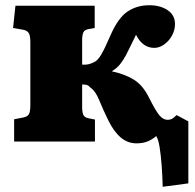

<svg xmlns="http://www.w3.org/2000/svg" viewBox="-20 -541 746 734"><path d="M602 173Q601 132 598 91.5Q595 51 590 20.5Q585 -10 577 -21Q567 -11 548 -2Q529 7 502 7Q468 7 441.5 -15.5Q415 -38 394 -81Q374 -122 359.5 -157.5Q345 -193 327 -205Q319 -214 312.5 -216Q306 -218 294 -218V-133Q294 -112 298.5 -102Q303 -92 318 -89L343 -84V0H34V-85L70 -92Q85 -95 90.5 -104.5Q96 -114 96 -140V-380Q96 -405 90 -414.5Q84 -424 70 -427L30 -434L39 -519H342V-434L319 -430Q303 -427 298.5 -417Q294 -407 294 -385V-294Q306 -293 316.5 -295Q327 -297 339 -303Q353 -309 366.5 -331.5Q380 -354 402 -405Q431 -472 467 -496.5Q503 -521 551 -521Q593 -521 621 -502Q649 -483 649 -449Q649 -426 637.5 -405Q626 -384 607.5 -371Q589 -358 570 -358Q525 -358 500 -408Q490 -388 480.5 -368Q471 -348 462 -331Q452 -312 439.5 -296Q427 -280 408 -269L409 -268Q459 -257 492.5 -236Q526 -215 549 -169Q575 -117 589.5 -100Q604 -83 620 -83Q632 -83 639.5 -88Q647 -93 655 -101L700 -77V160Z"/></svg>

Font: Literata 12pt ExtraBold
Style: Regular
Weight: 800
Designer: Latin by Veronika Burian and Jose Scaglione. Greek by Irene Vlachou. Cyrillic by Vera Evstafieva.
Foundry: TypeTogether
Version: Version 3.002